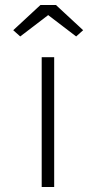

<svg xmlns="http://www.w3.org/2000/svg" viewBox="-20 -749 386 769"><path d="M147 0V-520H197V0ZM61 -603 33 -628 142 -729H204L313 -628L285 -603L158 -700H188Z"/></svg>

Font: Lexend Giga ExtraLight
Style: Regular
Weight: 250
Version: Version 1.007